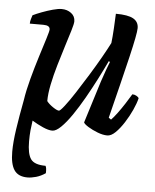

<svg xmlns="http://www.w3.org/2000/svg" viewBox="-51 -544 636 787"><g transform="rotate(5 267.0 -150.0)"><path d="M176 0Q160 0 136.5 -10.5Q113 -21 92 -34Q89 -15 87 6Q85 27 85 52Q85 103 100 124.5Q115 146 161 146Q166 154 165 176Q146 189 126.5 194.5Q107 200 91 200Q53 200 36.5 175.5Q20 151 20 100Q20 61 28 7Q36 -47 49 -115Q55 -155 68 -203.5Q81 -252 95 -296.5Q109 -341 119 -373Q129 -405 129 -412Q129 -429 102 -429H46Q46 -438 49 -448Q52 -458 54 -464Q68 -471 90.5 -479.5Q113 -488 135 -494Q157 -500 171 -500Q194 -500 210.5 -487.5Q227 -475 227 -454Q227 -444 218.5 -416Q210 -388 198 -350Q186 -312 173.5 -269.5Q161 -227 153 -188Q145 -149 145 -119Q154 -107 171 -95.5Q188 -84 196 -84Q201 -84 218.5 -106.5Q236 -129 259 -164.5Q282 -200 307 -240.5Q332 -281 353 -318Q374 -355 386 -379Q389 -404 391 -439Q393 -474 394 -500Q444 -500 466 -487.5Q488 -475 488 -449Q488 -426 464.5 -327Q441 -228 402 -73L412 -66Q422 -76 436.5 -95.5Q451 -115 465.5 -137.5Q480 -160 490 -177Q499 -177 507 -172.5Q515 -168 517 -163Q512 -142 499.5 -114.5Q487 -87 470 -60.5Q453 -34 435.5 -17Q418 0 402 0Q384 0 362 -8.5Q340 -17 323 -27.5Q306 -38 303 -45L357 -218Q366 -245 374.5 -268.5Q383 -292 387 -301L382 -304Q366 -270 345 -229Q324 -188 301 -147.5Q278 -107 255 -73.5Q232 -40 211.5 -20Q191 0 176 0Z"/></g></svg>

Font: Texturina 72pt 72pt SemiBold
Style: Italic
Weight: 600
Italic angle: -11°
Designer: Guillermo Torres Carreño
Foundry: Omnibus-Type
Version: Version 1.002; ttfautohint (v1.8.3)